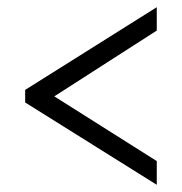

<svg xmlns="http://www.w3.org/2000/svg" viewBox="-20 -625 505 534"><path d="M416 -111 50 -340V-375L416 -605V-540L131 -357L416 -177Z"/></svg>

Font: Noto Serif Thai Condensed
Style: Regular
Weight: 400
Width: 3
Designer: Monotype Design Team
Foundry: Monotype Imaging Inc.
Version: Version 2.002; ttfautohint (v1.8.4.7-5d5b)